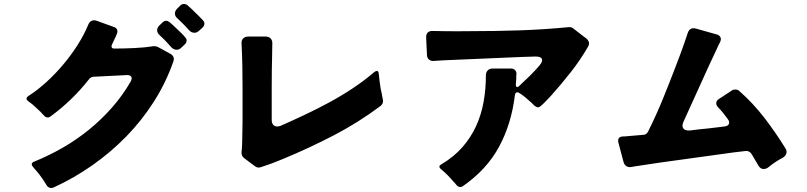

<svg xmlns="http://www.w3.org/2000/svg" viewBox="-20 -890 4040 961"><path d="M926 -739Q919 -747 911.5 -755Q904 -763 896 -771Q888 -779 881.5 -785Q875 -791 869 -797Q856 -808 855.5 -821.5Q855 -835 867 -847L883 -863Q890 -870 901 -870Q911 -870 918 -864Q922 -860 926.5 -856.5Q931 -853 936 -848L979 -806Q984 -801 988 -796.5Q992 -792 996 -788Q1004 -780 1003 -770Q1002 -760 994 -752L975 -735Q965 -726 953 -726Q938 -726 926 -739ZM212 35Q190 -2 163 -34Q158 -39 154 -44Q150 -49 146 -54Q138 -62 139 -69.5Q140 -77 151 -81Q225 -111 294.5 -151Q364 -191 425.5 -241Q487 -291 540 -351Q593 -411 633 -480Q643 -497 636.5 -506.5Q630 -516 611 -514L451 -506Q436 -506 426 -494Q343 -388 234 -308Q227 -302 219 -302Q208 -302 200 -312Q196 -316 192 -320Q188 -324 184 -329Q174 -339 164 -348Q154 -357 143 -367Q141 -368 140.5 -369Q140 -370 138 -371L127 -379Q124 -382 122 -383Q103 -397 123 -410Q168 -439 212.5 -479.5Q257 -520 296.5 -567Q336 -614 368.5 -665Q401 -716 422 -767Q428 -781 439 -786Q450 -791 464 -786L550 -755Q562 -751 566 -741.5Q570 -732 565 -721Q563 -714 560 -708Q557 -702 554 -696L542 -670Q536 -659 539.5 -652.5Q543 -646 556 -647Q599 -647 653 -649.5Q707 -652 750 -659Q763 -659 770 -655L832 -621Q856 -608 848 -583Q811 -477 751 -382.5Q691 -288 613 -208Q535 -128 442.5 -63Q350 2 249 48Q238 53 228 49.5Q218 46 212 35ZM837 -654Q824 -669 807 -687Q800 -694 793 -700.5Q786 -707 780 -713Q767 -724 766.5 -737.5Q766 -751 778 -763L794 -778Q802 -786 812 -786Q820 -786 829 -779Q833 -775 837.5 -771.5Q842 -768 847 -763L890 -722Q895 -717 899 -712.5Q903 -708 907 -703Q915 -695 914 -685Q913 -675 904 -667L886 -650Q876 -641 864 -641Q849 -641 837 -654Z M1256 -58 1204 -97Q1187 -109 1189 -129Q1191 -146 1192 -171Q1193 -194 1193 -223.5Q1193 -253 1194 -288V-445Q1194 -502 1193 -558.5Q1192 -615 1189 -672Q1188 -688 1197 -697.5Q1206 -707 1223 -707H1309Q1326 -707 1335 -697Q1344 -687 1343 -670Q1343 -659 1342.5 -644Q1342 -629 1342 -612Q1341 -577 1340.5 -537Q1340 -497 1340 -452V-290Q1340 -274 1347.5 -265.5Q1355 -257 1367 -257Q1375 -257 1384 -260Q1443 -286 1505.5 -315.5Q1568 -345 1629 -378Q1690 -411 1747 -449Q1804 -487 1853 -529Q1861 -535 1866 -535Q1875 -535 1876 -519Q1877 -513 1877.5 -506Q1878 -499 1879 -491Q1881 -474 1883.5 -457.5Q1886 -441 1890 -425Q1893 -405 1896 -393Q1901 -373 1885 -360Q1773 -276 1649.5 -212Q1526 -148 1398 -95Q1339 -70 1285 -53Q1269 -48 1256 -58Z M2264 35Q2260 30 2256.5 26Q2253 22 2248 17Q2221 -15 2189 -42Q2169 -57 2190 -68Q2252 -105 2294.5 -153.5Q2337 -202 2363 -259Q2389 -316 2400.5 -380Q2412 -444 2412 -513Q2412 -528 2421 -537.5Q2430 -547 2445 -547H2539Q2550 -547 2557.5 -539.5Q2565 -532 2565 -521Q2564 -514 2564 -507.5Q2564 -501 2564 -495L2562 -469Q2561 -458 2566 -455Q2571 -452 2579 -460Q2605 -484 2631 -509.5Q2657 -535 2680 -562Q2698 -583 2692 -595.5Q2686 -608 2658 -607L2593 -605L2197 -588L2151 -585Q2136 -584 2126.5 -592.5Q2117 -601 2117 -616L2113 -701Q2112 -718 2121 -727Q2130 -736 2147 -735Q2160 -735 2174 -734.5Q2188 -734 2204 -734Q2263 -733 2333 -734Q2457 -734 2579 -738Q2701 -742 2825 -754Q2831 -755 2838 -753.5Q2845 -752 2850 -747L2915 -697Q2925 -689 2927.5 -678Q2930 -667 2923 -656Q2885 -590 2837.5 -529.5Q2790 -469 2739 -412Q2725 -397 2712 -383.5Q2699 -370 2686 -359Q2680 -353 2673 -353Q2665 -353 2655 -361L2640 -376Q2630 -384 2620.5 -393Q2611 -402 2600 -410Q2595 -414 2590 -417.5Q2585 -421 2580 -424Q2575 -428 2569 -428Q2559 -428 2557 -413Q2540 -271 2478.5 -156.5Q2417 -42 2298 41Q2292 46 2284 46Q2272 46 2264 35Z M3775 -63Q3767 -76 3759 -90Q3751 -104 3742 -119Q3730 -137 3710 -134L3651 -127L3289 -77L3182 -61Q3170 -59 3159 -57.5Q3148 -56 3139 -54Q3125 -52 3115 -58.5Q3105 -65 3101 -79L3075 -177Q3069 -205 3097 -207Q3104 -207 3111.5 -207.5Q3119 -208 3127 -209L3198 -215Q3216 -215 3224 -232Q3264 -312 3297.5 -394Q3331 -476 3363 -560Q3387 -622 3405 -674Q3410 -688 3414 -700.5Q3418 -713 3422 -724Q3432 -755 3463 -747L3566 -718Q3581 -714 3586 -703.5Q3591 -693 3584 -679Q3580 -672 3576.5 -664Q3573 -656 3569 -648Q3550 -609 3526 -556L3402 -283Q3391 -260 3400 -247.5Q3409 -235 3434 -237Q3457 -240 3478.5 -242.5Q3500 -245 3523 -247Q3545 -249 3565.5 -252Q3586 -255 3606 -257Q3624 -259 3628.5 -270Q3633 -281 3622 -295Q3611 -310 3599.5 -324.5Q3588 -339 3574 -353Q3564 -364 3565 -375.5Q3566 -387 3579 -395L3643 -437Q3649 -442 3660 -442Q3673 -442 3681 -434Q3750 -373 3806.5 -299.5Q3863 -226 3911 -148Q3920 -134 3915.5 -121Q3911 -108 3897 -100Q3860 -81 3825 -52Q3814 -44 3802 -44Q3785 -44 3775 -63Z"/></svg>

Font: Higure Gothic Black
Style: Regular
Weight: 900
Designer: Yoshimichi Ohira
Foundry: Positype
Version: Version 1.000